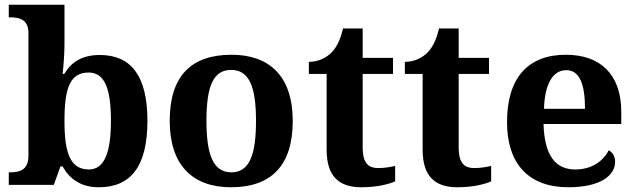

<svg xmlns="http://www.w3.org/2000/svg" viewBox="-20 -780 2683 810"><path d="M397 10C530 10 602 -76 602 -270C602 -463 531 -548 401 -548C325 -548 280 -517 251 -468H244C248 -498 252 -559 252 -589V-760H17V-707H21C64 -707 100 -697 100 -640V-123C100 -62 62 -53 24 -53H17V0H207L235 -78H244C273 -26 320 10 397 10ZM355 -65C275 -65 252 -138 252 -270C252 -408 275 -474 354 -474C421 -474 448 -407 448 -271C448 -138 421 -65 355 -65Z M954 10C1125 10 1215 -82 1215 -270C1215 -458 1117 -549 957 -549C785 -549 696 -458 696 -270C696 -82 794 10 954 10ZM956 -53C879 -53 851 -128 851 -270C851 -413 878 -485 955 -485C1032 -485 1060 -413 1060 -270C1060 -128 1033 -53 956 -53Z M1505 10C1575 10 1626 -5 1647 -15V-80C1626 -75 1602 -71 1576 -71C1529 -71 1510 -98 1510 -158V-468H1638V-536H1510V-660H1427C1417 -615 1401 -582 1381 -561C1361 -539 1326 -519 1283 -519V-468H1358V-148C1358 -31 1415 10 1505 10Z M1910 10C1980 10 2031 -5 2052 -15V-80C2031 -75 2007 -71 1981 -71C1934 -71 1915 -98 1915 -158V-468H2043V-536H1915V-660H1832C1822 -615 1806 -582 1786 -561C1766 -539 1731 -519 1688 -519V-468H1763V-148C1763 -31 1820 10 1910 10Z M2378 10C2513 10 2575 -40 2575 -97C2575 -119 2566 -136 2548 -146C2525 -100 2476 -65 2407 -65C2324 -65 2277 -123 2273 -257H2601V-308C2601 -467 2512 -549 2367 -549C2209 -549 2119 -453 2119 -265C2119 -91 2208 10 2378 10ZM2448 -321H2275C2278 -427 2313 -484 2369 -484C2426 -484 2448 -423 2448 -321Z"/></svg>

Font: Noto Nastaliq Urdu
Style: Bold
Weight: 700
Designer: Monotype Design Team (Patrick Giasson: type design, Kamal Mansour: OpenType code, Glenda Bellarosa). Updated by Simon Co
Foundry: Monotype Imaging Inc., Simon Cozens
Version: Version 3.009